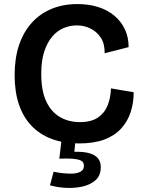

<svg xmlns="http://www.w3.org/2000/svg" viewBox="-20 -693 711 945"><path d="M369 13Q294 13 235 -9Q176 -31 135 -74Q94 -117 73 -179.5Q52 -242 52 -323Q52 -406 73.5 -470.5Q95 -535 136 -580.5Q177 -626 234 -649.5Q291 -673 361 -673Q417 -673 463 -658.5Q509 -644 542.5 -616Q576 -588 594.5 -549Q613 -510 613 -461L495 -431Q496 -477 476.5 -507Q457 -537 425.5 -552.5Q394 -568 358 -568Q325 -568 293.5 -555Q262 -542 237.5 -513.5Q213 -485 198 -440Q183 -395 183 -330Q183 -246 207.5 -194Q232 -142 275 -117Q318 -92 373 -92Q429 -92 462 -114.5Q495 -137 510 -175Q525 -213 526 -258L638 -239Q638 -187 623 -141Q608 -95 576 -60Q544 -25 493 -6Q442 13 369 13ZM226 219 244 152Q260 156 285 159Q310 162 334.5 161.5Q359 161 376 152Q393 143 393 123Q393 117 390.5 109.5Q388 102 376.5 96.5Q365 91 340.5 88.5Q316 86 272 88L283 -6H352L346 54Q391 53 419.5 61Q448 69 462 86Q476 103 476 130Q476 171 450 194Q424 217 384.5 225.5Q345 234 302.5 231.5Q260 229 226 219Z"/></svg>

Font: Bricolage Grotesque SemiBold
Style: Regular
Weight: 600
Designer: Mathieu Triay
Foundry: Atelier Triay
Version: Version 1.000;gftools[0.9.30]